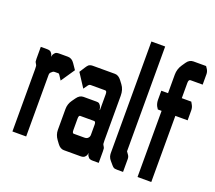

<svg xmlns="http://www.w3.org/2000/svg" viewBox="-123 -907 1206 1076"><g transform="rotate(20 479.5 -369.5)"><path d="M70.3 -500Q86.9 -500 93.8 -494.1Q106.4 -481.4 106.4 -469.7H108.4Q108.4 -481.4 121.1 -494.1Q127.9 -500 144.5 -500H196.3Q219.7 -500 235.4 -476.6L258.8 -442.4L203.1 -360.4L185.5 -387.7Q181.6 -394.5 176.8 -394.5H156.2Q147.5 -394.5 143.6 -390.6L134.8 -382.8Q128.9 -377.9 128.9 -366.2V0H46.9V-372.1Q46.9 -386.7 45.9 -391.1Q44.9 -395.5 40.5 -402.3Q36.1 -409.2 35.2 -413.1Q34.2 -417 34.2 -430.7V-500Z M365.2 -192.4V-125Q365.2 -105.5 374 -105.5H437.5Q451.2 -105.5 458 -112.3Q466.8 -120.1 466.8 -132.8V-192.4Q466.8 -211.9 457 -211.9H374Q365.2 -211.9 365.2 -192.4ZM353.5 0Q332 0 315.4 -22.5L301.8 -41Q283.2 -66.4 283.2 -95.7V-219.7Q283.2 -250 300.8 -274.4L315.4 -294.9Q332 -318.4 354.5 -318.4H431.6Q443.4 -318.4 447.8 -315.4Q452.1 -312.5 458 -303.7Q462.9 -295.9 464.8 -280.3H466.8V-375Q466.8 -394.5 457 -394.5H370.1Q361.3 -394.5 354.5 -384.8L337.9 -361.3L285.2 -442.4L305.7 -474.6Q314.5 -488.3 320.3 -493.2Q330.1 -500 344.7 -500H476.6Q498 -500 515.6 -476.6L530.3 -457Q548.8 -432.6 548.8 -395.5V-127Q548.8 -112.3 549.8 -108.4Q550.8 -104.5 555.2 -97.7Q559.6 -90.8 560.5 -86.4Q561.5 -82 561.5 -68.4V0H526.4Q509.8 0 502.9 -5.9Q490.2 -18.6 490.2 -30.3H488.3Q488.3 -16.6 475.6 -5.9Q468.8 0 452.1 0Z M606.4 -74.2V-740.2H688.5V-117.2V-115.2Q688.5 -114.3 700.2 -98.6Q707 -88.9 707 -76.2V1H671.9Q656.2 1 650.4 -2.9Q644.5 -6.8 639.6 -12.7L622.1 -33.2Q613.3 -43 609.4 -54.7Q606.4 -65.4 606.4 -74.2Z M793 -394.5H770.5Q764.6 -404.3 760.7 -410.2Q752.9 -426.8 752.9 -446.3V-500H793V-610.4Q793 -643.6 811.5 -670.9L826.2 -692.4Q841.8 -715.8 866.2 -715.8H941.4Q946.3 -710 951.2 -701.2Q959 -687.5 959 -673.8V-611.3H886.7Q875 -611.3 875 -590.8V-500H931.6Q931.6 -499 940.4 -484.4Q948.2 -470.7 948.2 -453.1V-394.5H875V0H793Z"/></g></svg>

Font: Vancouver Drive
Style: Bold
Weight: 700
Designer: Valery Zaveryaev
Foundry: Cyreal (www.cyreal.org)
Version: Version 1.01